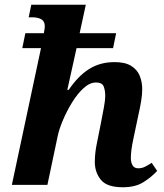

<svg xmlns="http://www.w3.org/2000/svg" viewBox="-20 -780 690 810"><path d="M498 10Q431 10 405.5 -21.5Q380 -53 380 -97Q380 -135 389 -177L406 -262Q413 -297 418.5 -328Q424 -359 424 -375Q424 -398 417.5 -415Q411 -432 385 -432Q359 -432 333 -408.5Q307 -385 284.5 -348.5Q262 -312 245.5 -273Q229 -234 223 -204L180 0H30L153 -577H74L87 -640H165Q167 -650 168 -657.5Q169 -665 169 -669Q169 -690 154.5 -698.5Q140 -707 116 -707H101L112 -760H342L316 -640H470L457 -577H303L264 -401H270Q309 -459 355.5 -488.5Q402 -518 463 -518Q508 -518 533.5 -502Q559 -486 569.5 -460Q580 -434 580 -404Q580 -381 575.5 -353.5Q571 -326 563 -291L543 -196Q537 -168 534.5 -148.5Q532 -129 532 -114Q532 -94 539.5 -82Q547 -70 563 -70Q578 -70 590.5 -76Q603 -82 620 -93L643 -59Q617 -31 583.5 -10.5Q550 10 498 10Z"/></svg>

Font: Noto Serif
Style: Bold Italic
Weight: 700
Italic angle: -12°
Designer: Monotype Design Team
Foundry: Monotype Imaging Inc.
Version: Version 2.013